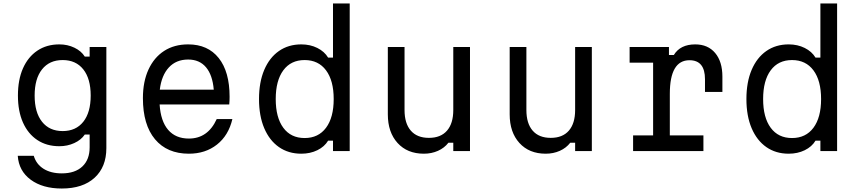

<svg xmlns="http://www.w3.org/2000/svg" viewBox="-20 -868 4940 1103"><path d="M591 -17Q591 91 523.5 153Q456 215 335 215Q225 215 156.5 164.5Q88 114 82 27H174Q188 75 230 101.5Q272 128 335 128Q411 128 453 88.5Q495 49 495 -22V-95H467Q446 -64 406.5 -46Q367 -28 321 -28Q248 -28 194.5 -63.5Q141 -99 112 -164Q83 -229 83 -319Q83 -410 112 -475.5Q141 -541 194.5 -577Q248 -613 321 -613Q368 -613 407.5 -594Q447 -575 467 -543H495V-598H591ZM179 -319Q179 -222 221.5 -168.5Q264 -115 340 -115Q416 -115 458.5 -168.5Q501 -222 501 -319Q501 -416 458.5 -469.5Q416 -523 340 -523Q264 -523 221.5 -469.5Q179 -416 179 -319Z M1315 -184Q1293 -90 1226.5 -37.5Q1160 15 1065 15Q940 15 870.5 -68Q801 -151 801 -304Q801 -399 833 -468.5Q865 -538 923 -575.5Q981 -613 1061 -613Q1174 -613 1236.5 -534.5Q1299 -456 1299 -312Q1299 -301 1298.5 -289.5Q1298 -278 1297 -268H897Q903 -172 946 -122Q989 -72 1065 -72Q1174 -72 1225 -184ZM1061 -526Q992 -526 950 -480.5Q908 -435 898 -353H1208Q1201 -437 1163.5 -481.5Q1126 -526 1061 -526Z M1711 15Q1637 15 1582.5 -23Q1528 -61 1498 -131.5Q1468 -202 1468 -299Q1468 -396 1498 -466.5Q1528 -537 1582.5 -575Q1637 -613 1711 -613Q1762 -613 1803 -592.5Q1844 -572 1865 -537H1893V-848H1989V0H1893V-60H1865Q1844 -25 1803 -5Q1762 15 1711 15ZM1730 -75Q1809 -75 1853 -134Q1897 -193 1897 -299Q1897 -405 1853 -464Q1809 -523 1730 -523Q1651 -523 1607.5 -464Q1564 -405 1564 -299Q1564 -193 1607.5 -134Q1651 -75 1730 -75Z M2680 -598V0H2584V-48H2556Q2533 -18 2496 -1.5Q2459 15 2415 15Q2320 15 2264 -46.5Q2208 -108 2208 -211V-598H2304V-236Q2304 -159 2340 -117.5Q2376 -76 2444 -76Q2512 -76 2548 -117.5Q2584 -159 2584 -236V-598Z M3380 -598V0H3284V-48H3256Q3233 -18 3196 -1.5Q3159 15 3115 15Q3020 15 2964 -46.5Q2908 -108 2908 -211V-598H3004V-236Q3004 -159 3040 -117.5Q3076 -76 3144 -76Q3212 -76 3248 -117.5Q3284 -159 3284 -236V-598Z M3597 -598H3823V-552H3851Q3888 -613 3974 -613Q4047 -613 4088.5 -563.5Q4130 -514 4130 -428V-340H4030V-413Q4030 -522 3941 -522Q3828 -522 3828 -329V-90H4021V0H3617V-90H3732V-508H3597Z M4511 15Q4437 15 4382.5 -23Q4328 -61 4298 -131.5Q4268 -202 4268 -299Q4268 -396 4298 -466.5Q4328 -537 4382.5 -575Q4437 -613 4511 -613Q4562 -613 4603 -592.5Q4644 -572 4665 -537H4693V-848H4789V0H4693V-60H4665Q4644 -25 4603 -5Q4562 15 4511 15ZM4530 -75Q4609 -75 4653 -134Q4697 -193 4697 -299Q4697 -405 4653 -464Q4609 -523 4530 -523Q4451 -523 4407.5 -464Q4364 -405 4364 -299Q4364 -193 4407.5 -134Q4451 -75 4530 -75Z"/></svg>

Font: Martian Mono Light
Style: Regular
Weight: 300
Monospace: yes
Designer: Roman Shamin
Foundry: Evil Martians
Version: Version 1.000; ttfautohint (v1.8.4.7-5d5b)